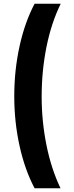

<svg xmlns="http://www.w3.org/2000/svg" viewBox="-20 -852 398 1037"><path d="M167 165Q114 65 85.5 -64.5Q57 -194 57 -332Q57 -472 85.5 -602Q114 -732 167 -832H308Q257 -728 231 -598.5Q205 -469 205 -330Q205 -197 231 -68Q257 61 307 165Z"/></svg>

Font: Noto Sans Gurmukhi UI ExtraCondensed Black
Style: Regular
Weight: 900
Width: 2
Designer: Jelle Bosma - Monotype Design Team
Foundry: Monotype Imaging Inc.
Version: Version 2.004; ttfautohint (v1.8.4.7-5d5b)